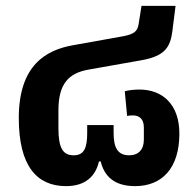

<svg xmlns="http://www.w3.org/2000/svg" viewBox="-20 -622 664 654"><path d="M205 12C272 12 306 -23 317 -72H323C335 -23 368 12 440 12C532 12 591 -49 591 -167C591 -268 532 -317 455 -317C439 -317 417 -315 405 -311L413 -227C418 -228 425 -229 432 -229C458 -229 470 -213 470 -188V-146C470 -113 452 -93 420 -93C381 -93 367 -119 367 -169V-196H277V-169C277 -119 267 -93 231 -93C194 -93 179 -118 179 -186V-246C179 -337 214 -373 282 -385L463 -417C541 -431 560 -461 567 -515L578 -602H462L452 -539C448 -514 435 -506 402 -499L229 -468C138 -452 44 -401 44 -220C44 -57 105 12 205 12Z"/></svg>

Font: IBM Plex Thai SemiBold
Style: Regular
Weight: 600
Designer: Mike Abbink, Paul van der Laan, Pieter van Rosmalen, Ben Mitchell, Mark Frömberg
Foundry: Bold Monday
Version: Version 1.0